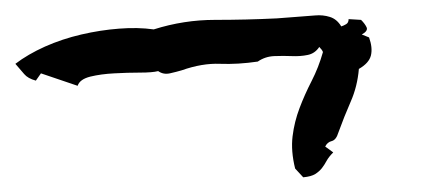

<svg xmlns="http://www.w3.org/2000/svg" viewBox="-40 -379 586 256"><path d="M452.1 -329.1Q457 -315.4 454.6 -305.2Q452.1 -294.9 438.5 -287.1Q436.5 -263.7 427.7 -243.7Q418.9 -223.6 411.1 -202.1Q408.2 -192.4 402.3 -190.9Q396.5 -189.5 393.6 -183.6L404.3 -175.8Q398.4 -169.9 395.5 -164.6Q392.6 -159.2 389.2 -154.8Q385.7 -150.4 380.4 -147Q375 -143.6 364.3 -142.6L353.5 -154.3Q347.7 -177.7 350.1 -197.3Q352.5 -216.8 359.4 -234.9Q366.2 -252.9 375.5 -271Q384.8 -289.1 390.6 -309.6Q389.6 -312.5 385.7 -316.4Q379.9 -307.6 370.1 -305.7Q360.4 -303.7 349.1 -304.2Q337.9 -304.7 325.7 -304.2Q313.5 -303.7 303.7 -296.9Q277.3 -293 253.4 -293.9Q229.5 -294.9 202.1 -285.2Q195.3 -283.2 186.5 -281.2Q177.7 -279.3 170.9 -284.2Q163.1 -282.2 146.5 -282.2Q129.9 -282.2 112.3 -281.2Q94.7 -280.3 80.6 -276.9Q66.4 -273.4 63.5 -264.6L14.6 -281.2L7.8 -271.5Q-2.9 -274.4 -7.8 -280.3Q-12.7 -286.1 -19.5 -293.9Q-2.9 -306.6 20 -316.9Q43 -327.1 68.4 -333Q93.8 -338.9 118.7 -340.8Q143.6 -342.8 165 -339.8Q205.1 -352.5 246.6 -352.5Q288.1 -352.5 329.1 -354.5Q341.8 -355.5 354 -356.4Q366.2 -357.4 379.9 -358.4Q390.6 -359.4 399.9 -356.4Q409.2 -353.5 415 -343.8Q418 -344.7 421.4 -346.7Q424.8 -348.6 424.8 -353.5L441.4 -352.5Q446.3 -347.7 448.7 -342.8Q451.2 -337.9 442.4 -333Z"/></svg>

Font: Homemade Apple
Style: Regular
Weight: 400
Designer: Font Diner, Inc
Foundry: Font Diner, Inc
Version: Version 1.000